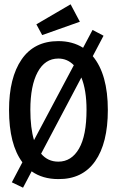

<svg xmlns="http://www.w3.org/2000/svg" viewBox="-20 -821 540 892"><path d="M87 51 35 26 84 -67Q22 -150 22 -310Q22 -460 80.5 -545Q139 -630 251 -630Q317 -630 366 -599L410 -682L461 -655L411 -560Q481 -476 481 -310Q481 -156 422 -72Q363 12 251 11Q178 11 127 -25ZM121 -311Q121 -226 138 -170L323 -518Q293 -549 251 -549Q189 -549 155 -486Q121 -423 121 -311ZM251 -70Q312 -70 347 -130.5Q382 -191 382 -311Q382 -402 358 -461L171 -107Q202 -70 251 -70ZM176 -658 149 -708 308 -801 351 -720Z"/></svg>

Font: Inconsolata SemiBold
Style: Regular
Weight: 600
Monospace: yes
Designer: Raph Levien, Cyreal, Brenton Simpson
Foundry: Raph Levien, Cyreal, Google
Version: Version 3.100; ttfautohint (v1.8.4.7-5d5b)